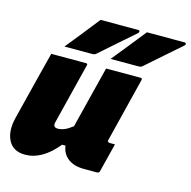

<svg xmlns="http://www.w3.org/2000/svg" viewBox="-115 -904 1021 1028"><g transform="rotate(15 395.5 -390.0)"><path d="M317 -791H527Q533 -791 534 -785.5Q535 -780 530 -775Q481 -732 438.5 -695Q396 -658 342 -610Q335 -603 321 -603H167Q205 -650 242.5 -696.5Q280 -743 317 -791ZM574 -791H784Q790 -791 791 -785.5Q792 -780 787 -775Q738 -732 695.5 -695Q653 -658 599 -610Q592 -603 577 -603H423Q461 -650 498.5 -696.5Q536 -743 574 -791ZM109 -547H301Q313 -547 309 -536L225 -200Q217 -169 246 -169Q263 -169 282 -176.5Q301 -184 327 -204Q347 -286 368 -368Q389 -450 413 -547H604Q615 -547 612 -536Q590 -447 567.5 -357Q545 -267 524 -182Q521 -174 525 -171Q528 -167 534 -167H564Q554 -127 544 -87.5Q534 -48 524 -8Q521 3 510 3H436Q381 3 348 -23Q315 -49 310 -92H291Q207 11 113 11Q46 11 20 -39.5Q-6 -90 13 -166Q31 -240 48.5 -308Q66 -376 84 -449Q91 -475 97 -499.5Q103 -524 109 -547Z"/></g></svg>

Font: Recursive Mn Lnr St Blk
Style: Italic
Weight: 900
Italic angle: -15°
Monospace: yes
Version: Version 1.079;hotconv 1.0.112;makeotfexe 2.5.65598; ttfautoh